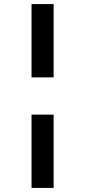

<svg xmlns="http://www.w3.org/2000/svg" viewBox="-20 -780 416 938"><path d="M242 -402V-760H134V-402ZM242 138V-220H134V138Z"/></svg>

Font: Braiins Sans SemiBold
Style: Regular
Weight: 600
Designer: Mike Abbink, Paul van der Laan, Pieter van Rosmalen, Jiri Chlebus, Lubos Buracinsky
Foundry: Bold Monday, Sudetype
Version: Version 1.000;hotconv 1.0.109;makeotfexe 2.5.65596